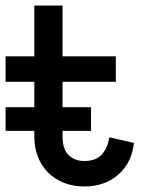

<svg xmlns="http://www.w3.org/2000/svg" viewBox="-20 -657 586 688"><path d="M460 -145Q452.1 -73.2 403.6 -31Q355 11.2 282.2 11.2Q242.2 11.2 209 -2Q175.8 -15.1 152.3 -38.6Q128.9 -62 116 -95Q103 -127.9 103 -167V-188H0V-272.9H103V-363.8H0V-455.1H103V-637.2H204.1V-455.1H395V-363.8H204.1V-272.9H306.2V-188H204.1V-167Q204.1 -123 225.6 -101.6Q247.1 -80.1 282.2 -80.1Q325.2 -80.1 346.2 -105Q367.2 -129.9 371.1 -165Z"/></svg>

Font: Anonymous Pro
Style: Bold
Weight: 700
Monospace: yes
Designer: Mark Simonson
Version: Version 1.003